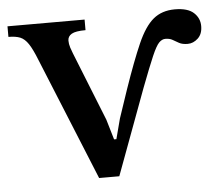

<svg xmlns="http://www.w3.org/2000/svg" viewBox="-58 -526 664 578"><g transform="rotate(-5 274.5 -237.0)"><path d="M280 6H219L68 -364Q55 -397 44 -413.5Q33 -430 19.5 -435.5Q6 -441 -16 -441V-473H217V-441Q187 -441 175 -434Q163 -427 163 -414Q163 -404 166.5 -393Q170 -382 173 -375L256 -167L274 -106H281L297 -167L326 -253Q355 -337 377 -387Q399 -437 425 -458.5Q451 -480 490 -480Q529 -480 547 -463.5Q565 -447 565 -423Q565 -399 551 -386Q537 -373 520 -373Q504 -373 494 -378.5Q484 -384 475.5 -389Q467 -394 454 -394Q444 -394 435 -385Q426 -376 413 -346Q400 -316 376 -253Z"/></g></svg>

Font: STIX Two Text Medium
Style: Regular
Weight: 500
Designer: Ross Mills, John Hudson & Paul Hanslow, Tiro Typeworks Ltd; with prior portions MicroPress Inc., and Coen Hoffman.
Foundry: Tiro Typeworks Ltd
Version: Version 2.13 b171